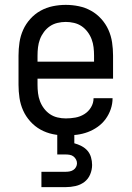

<svg xmlns="http://www.w3.org/2000/svg" viewBox="-20 -548 540 788"><path d="M250 8Q223 8 196.5 2.5Q170 -3 146.5 -16Q123 -29 104.5 -49.5Q86 -70 75 -94.5Q64 -119 60 -146Q56 -173 56 -200V-320Q56 -347 60 -374Q64 -401 75 -425.5Q86 -450 104.5 -470.5Q123 -491 146.5 -504Q170 -517 196.5 -522.5Q223 -528 250 -528Q277 -528 303.5 -522.5Q330 -517 353.5 -504Q377 -491 395.5 -470.5Q414 -450 425 -425.5Q436 -401 440 -374Q444 -347 444 -320V-225H134V-200Q134 -183 136 -166Q138 -149 144 -133Q150 -117 160.5 -103Q171 -89 185 -79.5Q199 -70 216 -66Q233 -62 250 -62Q270 -62 289.5 -65.5Q309 -69 326 -79.5Q343 -90 353.5 -107.5Q364 -125 364 -145H442Q442 -122 434.5 -100Q427 -78 413.5 -59.5Q400 -41 381 -27.5Q362 -14 340.5 -6Q319 2 296 5Q273 8 250 8ZM366 -295V-320Q366 -337 364 -354Q362 -371 356 -387Q350 -403 339.5 -417Q329 -431 315 -440.5Q301 -450 284 -454Q267 -458 250 -458Q233 -458 216 -454Q199 -450 185 -440.5Q171 -431 160.5 -417Q150 -403 144 -387Q138 -371 136 -354Q134 -337 134 -320V-295ZM150 220V157H250Q258 157 266 155.5Q274 154 281 149.5Q288 145 292 137.5Q296 130 296 122Q296 114 292 106.5Q288 99 281.5 94Q275 89 266.5 87.5Q258 86 250 86H215V0H285V40Q300 44 314.5 51.5Q329 59 339 70.5Q349 82 353.5 97.5Q358 113 358 129Q358 149 350 168Q342 187 326 199Q310 211 290 215.5Q270 220 250 220Z"/></svg>

Font: HulyMono
Style: Regular
Weight: 400
Monospace: yes
Designer: Belleve Invis
Foundry: Belleve Invis
Version: Version 33.2.5; ttfautohint (v1.8.4)